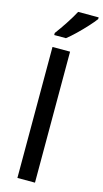

<svg xmlns="http://www.w3.org/2000/svg" viewBox="-147 -1031 578 1076"><g transform="rotate(15 141.5 -493.5)"><path d="M178 0H76V-760H178ZM283 -977Q269 -958 243 -929.5Q217 -901 188 -873Q159 -845 136 -827H68V-839Q92 -871 119 -912Q146 -953 164 -987H283Z"/></g></svg>

Font: Noto Sans Gurmukhi UI SemiCondensed Medium
Style: Regular
Weight: 500
Width: 4
Designer: Jelle Bosma - Monotype Design Team
Foundry: Monotype Imaging Inc.
Version: Version 2.004; ttfautohint (v1.8.4.7-5d5b)